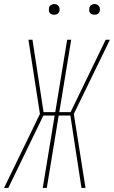

<svg xmlns="http://www.w3.org/2000/svg" viewBox="-28 -932 565 952"><path d="M-8 0 170 -367 113 -735H133L188 -376H246L305 -735H325L266 -376H322L496 -735H517L338 -367L396 0H376L321 -359H263L204 0H184L243 -359H187L13 0ZM440 -859Q434 -859 428.5 -861Q423 -863 419 -867.5Q415 -872 414.5 -878.5Q414 -885 415 -891Q415 -896 417.5 -900Q420 -904 424 -906.5Q428 -909 432 -910.5Q436 -912 441 -912Q447 -912 452.5 -909.5Q458 -907 462 -902.5Q466 -898 467 -891.5Q468 -885 467 -879Q466 -874 463.5 -870Q461 -866 457.5 -863.5Q454 -861 449.5 -860Q445 -859 440 -859ZM240 -859Q234 -859 228.5 -861Q223 -863 219 -867.5Q215 -872 214.5 -878.5Q214 -885 215 -891Q215 -896 217.5 -900Q220 -904 224 -906.5Q228 -909 232 -910.5Q236 -912 241 -912Q247 -912 252.5 -909.5Q258 -907 262 -902.5Q266 -898 267 -891.5Q268 -885 267 -879Q266 -874 263.5 -870Q261 -866 257.5 -863.5Q254 -861 249.5 -860Q245 -859 240 -859Z"/></svg>

Font: Iosevka Thin
Style: Italic
Weight: 100
Italic angle: -9°
Monospace: yes
Designer: Belleve Invis
Foundry: Belleve Invis
Version: Version 32.5.0; ttfautohint (v1.8.4)